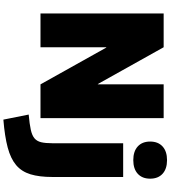

<svg xmlns="http://www.w3.org/2000/svg" viewBox="44 -834 1010 1138"><g transform="rotate(90 549.0 -265.0)"><path d="M60 0V-730H260L478 -340H480V-730H680V0H480L262 -390H260V0ZM659 70Q715 65 749 57.5Q783 50 800 35.5Q817 21 823 -4Q829 -29 829 -70V-490H1029V-70Q1029 7 1013 59.5Q997 112 958.5 144.5Q920 177 854 194.5Q788 212 689 220ZM929 -550Q877 -550 848 -576.5Q819 -603 819 -650Q819 -697 848 -723.5Q877 -750 929 -750Q981 -750 1010 -723.5Q1039 -697 1039 -650Q1039 -603 1010 -576.5Q981 -550 929 -550Z"/></g></svg>

Font: M PLUS 2 Black
Style: Regular
Weight: 900
Designer: Coji Morishita
Foundry: UNDERFOREST DESIGN
Version: Version 1.001